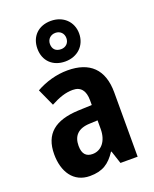

<svg xmlns="http://www.w3.org/2000/svg" viewBox="-155 -922 819 1019"><g transform="rotate(-20 254.5 -412.5)"><path d="M259 -606C329 -606 378 -654 378 -721C378 -788 328 -835 259 -835C188 -835 142 -789 142 -720C142 -652 188 -606 259 -606ZM260 -675C229 -675 213 -693 213 -721C213 -748 233 -767 260 -767C287 -767 306 -748 306 -721C306 -693 286 -675 260 -675ZM252 -558C190 -558 127 -540 74 -510L118 -413C165 -438 202 -451 243 -451C289 -451 311 -421 311 -368V-341L233 -338C102 -332 34 -279 34 -163C34 -65 81 10 174 10C246 10 285 -17 322 -73H325L349 0H446V-363C446 -494 377 -558 252 -558ZM268 -252 312 -254V-205C312 -137 276 -95 227 -95C192 -95 171 -114 171 -161C171 -216 200 -250 268 -252Z"/></g></svg>

Font: Noto Sans Gujarati UI Condensed
Style: Bold
Weight: 700
Width: 3
Designer: Jelle Bosma - Monotype Design Team, Universal Thirst
Foundry: Monotype Imaging Inc.
Version: Version 2.106